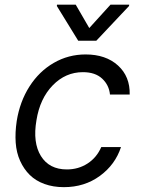

<svg xmlns="http://www.w3.org/2000/svg" viewBox="-20 -784 598 816"><path d="M251.4 11.4Q206 11.4 168.9 -2.1Q131.7 -15.6 106.5 -40.5Q81.3 -65.3 65.5 -100.3Q49.7 -135.3 46.7 -177.9Q43.7 -220.5 51.1 -269.9Q64.3 -352.3 105.3 -416.5Q146.3 -480.8 208.5 -516.7Q270.6 -552.6 343.8 -552.6Q429.7 -552.6 481.4 -505.7Q533 -458.8 531.2 -382.1H447.4Q443.5 -422.6 414.1 -449.9Q384.6 -477.3 332.4 -477.3Q258.5 -477.3 204 -421.2Q149.5 -365.1 134.9 -272.7Q118.6 -177.9 153.9 -120.9Q189.3 -63.9 264.2 -63.9Q313.2 -63.9 352.1 -89.1Q391 -114.3 410.5 -159.1H494.3Q469.8 -84.2 404.5 -36.4Q339.1 11.4 251.4 11.4ZM301.8 -764.2 359.4 -664.8 449.6 -764.2H529.1L528.4 -758.5L389.2 -610.8H312.5L221.6 -758.5L222.3 -764.2Z"/></svg>

Font: Karasuma Gothic
Style: Italic
Weight: 400
Italic angle: -9.39999°
Designer: Rasmus Andersson / Ryoko Nishizuka
Foundry: Genbu
Version: Version 1.00